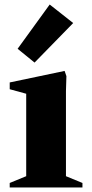

<svg xmlns="http://www.w3.org/2000/svg" viewBox="-20 -830 408 850"><path d="M23 0V-20L96 -50V-415L23 -435V-465L266 -516L274 -493L272 -427V-50L345 -20V0ZM133 -553 58 -614 200 -810 304 -728Z"/></svg>

Font: Wittgenstein Black
Style: Regular
Weight: 900
Designer: Jörg Drees
Foundry: Jörg Drees
Version: Version 1.303; ttfautohint (v1.8.4.7-5d5b)